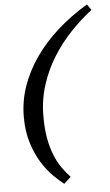

<svg xmlns="http://www.w3.org/2000/svg" viewBox="-61 -741 570 991"><g transform="rotate(-5 224.5 -246.0)"><path d="M231 210 267 177C251.7 161 237.2 143.2 223.5 123.5C209.8 103.8 197.8 81.2 187.5 55.5C177.2 29.8 169 0.7 163 -32C157 -64.7 154 -102.7 154 -146C154 -202.7 162.2 -256.5 178.5 -307.5C194.8 -358.5 216.8 -406.2 244.5 -450.5C272.2 -494.8 303.7 -535.5 339 -572.5C374.3 -609.5 411 -642.7 449 -672L428 -702C371.3 -668 320 -630.5 274 -589.5C228 -548.5 188.7 -504.7 156 -458C123.3 -411.3 98 -362.3 80 -311C62 -259.7 53 -206.7 53 -152C53 -100 59.5 -54 72.5 -14C85.5 26 101.3 60.7 120 90C138.7 119.3 158.2 143.8 178.5 163.5C198.8 183.2 216.3 198.7 231 210Z"/></g></svg>

Font: PT Serif Caption
Style: Italic
Weight: 400
Italic angle: -12°
Designer: A.Korolkova, O.Umpeleva, V.Yefimov
Foundry: ParaType Ltd
Version: Version 1.000W OFL